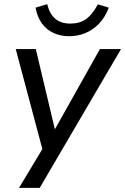

<svg xmlns="http://www.w3.org/2000/svg" viewBox="-20 -728 605 928"><path d="M72 180 197 -28 191 16 56 -491H153L250 -83H234L463 -491H565L172 180ZM314 -553Q272 -553 238 -569Q204 -585 182 -615.5Q160 -646 152 -691L208 -708Q220 -660 247.5 -637Q275 -614 320 -614Q365 -614 395.5 -635.5Q426 -657 453 -707L506 -691Q487 -642 457 -612Q427 -582 391 -567.5Q355 -553 314 -553Z"/></svg>

Font: Nunito Sans 10pt Medium
Style: Italic
Weight: 500
Italic angle: -9°
Designer: Vernon Adams
Foundry: Vernon Adams
Version: Version 3.101;gftools[0.9.27]